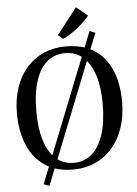

<svg xmlns="http://www.w3.org/2000/svg" viewBox="-68 -1038 846 1187"><g transform="rotate(-5 355.5 -444.0)"><path d="M520 -833.5 555 -819.5 190 98.5 155 85.5ZM349 11Q242 12 170.8 -36Q99.5 -84 64 -169Q28.5 -254 28.5 -364.5Q28.5 -454.5 53 -526Q77.5 -597.5 122.8 -648Q168 -698.5 229.5 -725Q291 -751.5 364.5 -751.5Q470.5 -751.5 541.2 -705.8Q612 -660 647.2 -576.5Q682.5 -493 682.5 -381Q682.5 -292 658 -219.8Q633.5 -147.5 589 -96Q544.5 -44.5 483.5 -17Q422.5 10.5 349 11ZM354 -30Q417 -30 463.8 -69.2Q510.5 -108.5 536.2 -186.8Q562 -265 562 -381Q562 -481 538.5 -555Q515 -629 469.2 -669.8Q423.5 -710.5 356.5 -710.5Q293.5 -710.5 247 -672.5Q200.5 -634.5 174.8 -557.8Q149 -481 149 -365Q149 -262 172.5 -186.8Q196 -111.5 241.5 -70.8Q287 -30 354 -30ZM353.5 -799.5 323 -825 449 -987 519.5 -929Q506.5 -912.5 486.8 -893.5Q467 -874.5 444 -856.2Q421 -838 397.8 -823Q374.5 -808 354.5 -799.5Z"/></g></svg>

Font: Merriweather 72pt
Style: Regular
Weight: 400
Version: Version 2.100